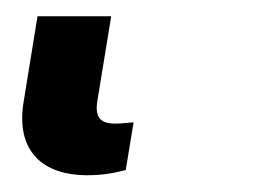

<svg xmlns="http://www.w3.org/2000/svg" viewBox="-20 27 337 235"><path d="M86.3 241.5C106.2 241.5 120.4 238.6 133.9 235.1L143.5 176.8C138.5 176.8 131 178.3 121.1 178.3C101.2 178.3 95.9 169 99.4 149.1L116.1 46.9H25.9L9.2 149.9C-2.1 214.5 35.2 241.5 86.3 241.5Z"/></svg>

Font: Magic Ui Pro
Style: Bold Italic
Weight: 700
Italic angle: -9.39999°
Designer: Stefan Endress, Andreas Faust
Version: Version 1.000;FEAKit 1.0